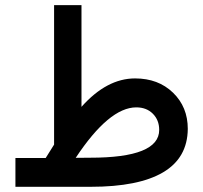

<svg xmlns="http://www.w3.org/2000/svg" viewBox="-20 -718 781 738"><path d="M327 -111.8Q591.9 -111.8 591.9 -218.6Q591.9 -256.4 567.5 -280.9Q543.1 -305.3 503.8 -305.3Q399.5 -305.3 271 -111.3ZM155.7 -110.8Q160.7 -119.4 187.9 -162.2V-688.2V-698.2H198H283.1H293.2V-688.2V-307.3Q390.4 -416.6 499.2 -416.6Q588.4 -416.6 645.1 -361.7Q701.8 -306.8 701.8 -222.7Q700.8 -110.8 606.5 -55.4Q512.3 0 329 0H49.4H39.3V-10.1V-100.8V-110.8H49.4Z"/></svg>

Font: Vazir FD Medium
Style: Regular
Weight: 500
Foundry: DejaVu fonts team - Redesigned by Saber Rastikerdar
Version: Version 21.10;October 20, 2019;FontCreator 12.0.0.2547 64-bi